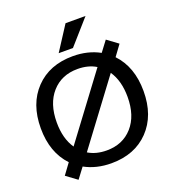

<svg xmlns="http://www.w3.org/2000/svg" viewBox="-172 -1093 1148 1264"><g transform="rotate(-20 402.0 -461.0)"><path d="M432 -960H572L422 -790H322ZM215 -35 160 38 84 -18 139 -93Q42 -195 42 -365Q42 -536 140 -638Q238 -740 402 -740Q507 -740 589 -695L644 -768L720 -712L665 -637Q762 -535 762 -365Q762 -194 664 -92Q566 10 402 10Q297 10 215 -35ZM273 -113Q327 -80 402 -80Q514 -80 582 -156.5Q650 -233 650 -365Q650 -478 600 -551ZM204 -179 531 -617Q477 -650 402 -650Q290 -650 222 -573.5Q154 -497 154 -365Q154 -252 204 -179Z"/></g></svg>

Font: Mplus 1p Medium
Style: Regular
Weight: 500
Version: Version 1.061